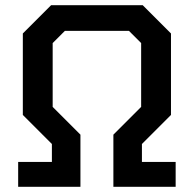

<svg xmlns="http://www.w3.org/2000/svg" viewBox="-20 -720 747 740"><path d="M50 -96H180V-165L68 -277V-591L177 -700H530L639 -591V-277L527 -165V-96H657V0H417V-201L524 -308V-554L477 -601H230L183 -554V-308L290 -201V0H50Z"/></svg>

Font: Chakra Petch SemiBold
Style: Regular
Weight: 600
Designer: Katatrad Aksorn Co.,Ltd.
Foundry: Cadson Demak Co.,Ltd.
Version: Version 1.000; ttfautohint (v1.6)